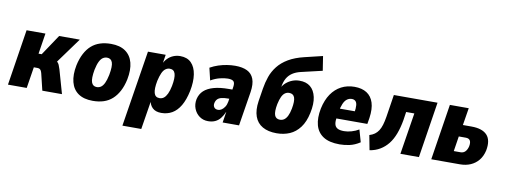

<svg xmlns="http://www.w3.org/2000/svg" viewBox="-69 -1116 4428 1684"><g transform="rotate(10 2144.5 -273.5)"><path d="M16 0 94 -498H262L233 -314H261L384 -498H568L381 -241L367 -289Q392 -284 404.5 -274Q417 -264 423.5 -248.5Q430 -233 437 -211L497 0H322L286 -149Q282 -164 276.5 -173Q271 -182 263 -185.5Q255 -189 244 -189H213L183 0Z M772 11Q692 11 643 -23Q594 -57 577.5 -121Q561 -185 578 -271Q591 -332 615 -377.5Q639 -423 672 -452Q705 -481 748.5 -495Q792 -509 845 -509Q925 -509 974 -474.5Q1023 -440 1039.5 -377Q1056 -314 1039 -227Q1026 -166 1002 -121Q978 -76 945 -46.5Q912 -17 869 -3Q826 11 772 11ZM786 -114Q807 -114 823.5 -125.5Q840 -137 853 -163.5Q866 -190 876 -238Q891 -318 879 -351Q867 -384 832 -384Q812 -384 795 -373Q778 -362 764.5 -335Q751 -308 741 -260Q727 -181 739 -147.5Q751 -114 786 -114Z M1067 180 1175 -498H1333L1318 -403H1311Q1326 -439 1348.5 -462Q1371 -485 1400 -497Q1429 -509 1461 -509Q1524 -509 1560 -472.5Q1596 -436 1606 -371Q1616 -306 1599 -222Q1582 -141 1551.5 -89.5Q1521 -38 1478.5 -13.5Q1436 11 1382 11Q1331 11 1303.5 -16Q1276 -43 1272 -87L1278 -88L1235 180ZM1345 -114Q1367 -114 1383.5 -127Q1400 -140 1413 -167Q1426 -194 1435 -238Q1449 -312 1438.5 -348Q1428 -384 1390 -384Q1370 -384 1352.5 -371.5Q1335 -359 1322.5 -331.5Q1310 -304 1300 -260Q1286 -187 1296.5 -150.5Q1307 -114 1345 -114Z M1799 11Q1755 11 1722 -13Q1689 -37 1673.5 -76.5Q1658 -116 1667 -162Q1678 -209 1710 -238.5Q1742 -268 1797 -283.5Q1852 -299 1931 -299H1981L1968 -215H1939Q1905 -215 1881.5 -209.5Q1858 -204 1845 -191Q1832 -178 1827 -156Q1822 -134 1833 -118Q1844 -102 1869 -102Q1884 -102 1899.5 -112Q1915 -122 1927.5 -141Q1940 -160 1945 -188L1966 -325Q1971 -360 1957.5 -373.5Q1944 -387 1907 -387Q1878 -387 1838 -377.5Q1798 -368 1756 -344L1730 -453Q1766 -473 1803 -485Q1840 -497 1877.5 -503Q1915 -509 1951 -509Q2016 -509 2058 -488.5Q2100 -468 2117 -423Q2134 -378 2123 -305L2074 0H1928L1943 -96H1942Q1928 -63 1908.5 -38.5Q1889 -14 1862 -1.5Q1835 11 1799 11Z M2409 11Q2334 11 2284 -17.5Q2234 -46 2214 -102Q2194 -158 2206 -239L2224 -353Q2233 -410 2251 -461.5Q2269 -513 2304 -557.5Q2339 -602 2395.5 -635.5Q2452 -669 2536 -689L2694 -727L2714 -599L2526 -555Q2483 -545 2453 -525Q2423 -505 2405.5 -474.5Q2388 -444 2381 -401L2379 -382H2372Q2387 -413 2411.5 -434Q2436 -455 2466 -466.5Q2496 -478 2528 -478Q2588 -479 2625.5 -448.5Q2663 -418 2676 -359Q2689 -300 2671 -216Q2654 -135 2616 -84.5Q2578 -34 2525.5 -11.5Q2473 11 2409 11ZM2418 -111Q2439 -111 2455.5 -122.5Q2472 -134 2484.5 -159Q2497 -184 2505 -225Q2518 -294 2506.5 -325.5Q2495 -357 2458 -357Q2438 -357 2421.5 -345.5Q2405 -334 2393 -309Q2381 -284 2372 -242Q2359 -173 2370.5 -142Q2382 -111 2418 -111Z M2971 11Q2878 11 2825 -23.5Q2772 -58 2755 -121Q2738 -184 2755 -270Q2772 -349 2808 -401.5Q2844 -454 2896.5 -481.5Q2949 -509 3014 -509Q3080 -509 3123 -481.5Q3166 -454 3183.5 -399.5Q3201 -345 3189 -262L3180 -208H2886L2900 -298H3067L3051 -282Q3058 -328 3055.5 -353Q3053 -378 3040.5 -389Q3028 -400 3009 -400Q2985 -400 2966 -386Q2947 -372 2934 -342Q2921 -312 2912 -263L2906 -225Q2899 -185 2904 -159.5Q2909 -134 2929.5 -122Q2950 -110 2989 -110Q3020 -110 3055 -120Q3090 -130 3120 -148L3151 -39Q3105 -9 3059.5 1Q3014 11 2971 11Z M3239 16 3214 -115Q3241 -123 3260.5 -137Q3280 -151 3294 -172.5Q3308 -194 3317.5 -225Q3327 -256 3334 -299L3365 -498H3754L3676 0H3511L3570 -370H3497L3486 -296Q3474 -227 3453.5 -172.5Q3433 -118 3402.5 -79.5Q3372 -41 3331 -16.5Q3290 8 3239 16Z M3786 0 3864 -498H4032L4007 -344H4084Q4180 -344 4222.5 -298.5Q4265 -253 4247 -159Q4235 -107 4206.5 -72Q4178 -37 4136 -18.5Q4094 0 4041 0ZM3968 -105H4028Q4054 -105 4070.5 -122.5Q4087 -140 4094 -171Q4100 -205 4089.5 -222Q4079 -239 4051 -239H3989Z"/></g></svg>

Font: Nunito Sans 10pt Condensed Black
Style: Italic
Weight: 900
Width: 3
Italic angle: -9°
Designer: Vernon Adams
Foundry: Vernon Adams
Version: Version 3.101;gftools[0.9.27]